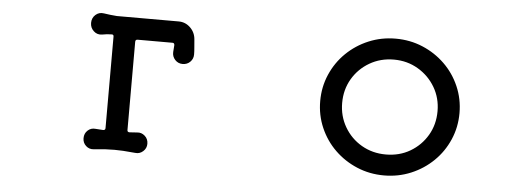

<svg xmlns="http://www.w3.org/2000/svg" viewBox="-41 -626 2083 758"><g transform="rotate(5 1000.0 -247.0)"><path d="M712 -386Q712 -369 700 -357Q688 -345 670 -345Q652 -345 640 -358Q628 -371 629 -389L631 -416Q631 -425 623 -425H485Q476 -425 476 -416V-66Q476 -58 485 -58L515 -60Q532 -62 545.5 -50Q559 -38 559 -19Q559 -1 545.5 11Q532 23 515 21Q484 18 466 17Q448 16 432 16Q414 16 396.5 17Q379 18 350 21Q332 23 319 11Q306 -1 306 -19Q306 -38 319 -50Q332 -62 350 -60L380 -58Q389 -58 389 -66V-429Q389 -437 382 -437Q372 -437 362.5 -436Q353 -435 343 -433Q324 -430 310 -443Q296 -456 296 -475Q296 -495 310 -507.5Q324 -520 343 -517Q368 -513 395 -511H640Q667 -511 686.5 -492Q706 -473 708 -445Q709 -430 710.5 -414.5Q712 -399 712 -386Z M1500 -518Q1557 -518 1607 -497Q1657 -476 1695 -439Q1733 -402 1754.5 -352.5Q1776 -303 1776 -247Q1776 -191 1754.5 -141.5Q1733 -92 1695 -55Q1657 -18 1607 3Q1557 24 1500 24Q1443 24 1393 3Q1343 -18 1305 -55Q1267 -92 1245.5 -141.5Q1224 -191 1224 -247Q1224 -303 1245.5 -352.5Q1267 -402 1305 -439Q1343 -476 1393 -497Q1443 -518 1500 -518ZM1500 -59Q1554 -59 1596.5 -84Q1639 -109 1664 -151.5Q1689 -194 1689 -247Q1689 -299 1664 -341.5Q1639 -384 1596 -409.5Q1553 -435 1500 -435Q1447 -435 1404 -410Q1361 -385 1336 -342.5Q1311 -300 1311 -247Q1311 -195 1336 -152Q1361 -109 1404 -84Q1447 -59 1500 -59Z"/></g></svg>

Font: Kiwi Maru Medium
Style: Regular
Weight: 500
Designer: Hiroki-Chan
Version: Version 1.100